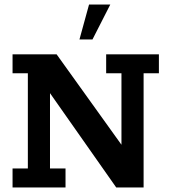

<svg xmlns="http://www.w3.org/2000/svg" viewBox="-20 -821 746 841"><path d="M35 0V-83H102V-500H35V-583H228L512 -187V-500H445V-583H676V-500H609V0H489L199 -413V-83H267V0ZM328 -648 370 -801H463L385 -648Z"/></svg>

Font: Rokkitt SemiBold SemiBold
Style: Regular
Weight: 600
Version: Version 3.103